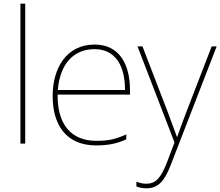

<svg xmlns="http://www.w3.org/2000/svg" viewBox="-20 -780 1197 1043"><path d="M117 0V-760H91V0Z M494 -538C340 -538 266 -408 266 -259C266 -104 337 10 503 10C567 10 615 0 666 -23V-50C604 -22 567 -15 503 -15C366 -15 291 -105 293 -266H686V-291C686 -430 629 -538 494 -538ZM494 -513C606 -513 660 -423 659 -291H294C306 -436 382 -513 494 -513Z M727 -528 928 -6 887 102C854 187 826 218 775 218C754 218 740 214 721 207V233C740 240 756 243 775 243C840 243 875 202 908 115L1157 -528H1130L991 -168C968 -108 953 -66 943 -37H941C931 -65 915 -108 891 -172L754 -528Z"/></svg>

Font: Noto Sans Gurmukhi UI Thin
Style: Regular
Weight: 100
Designer: Jelle Bosma - Monotype Design Team
Foundry: Monotype Imaging Inc.
Version: Version 2.004